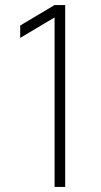

<svg xmlns="http://www.w3.org/2000/svg" viewBox="-20 -740 398 760"><path d="M196 0V-671L60 -590V-639L196 -720H238V0Z"/></svg>

Font: Hauora
Style: Regular
Weight: 400
Designer: Wayne Shih
Foundry: WCYS
Version: Version 1.001